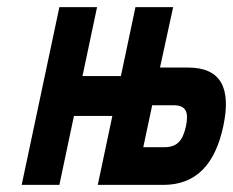

<svg xmlns="http://www.w3.org/2000/svg" viewBox="-20 -520 655 540"><path d="M41 0H147L188 -194H296L255 0H439C532 0 585 -58 608 -165C631 -273 601 -330 509 -330H430L467 -500H361L320 -306H212L253 -500H147ZM383 -106 408 -224H468C504 -224 511 -204 503 -165C494 -125 479 -106 442 -106Z"/></svg>

Font: LT Wave Mono Bold
Style: Italic
Weight: 700
Designer: Daniel Lyons
Version: Version 2.5 (Glyphs App)